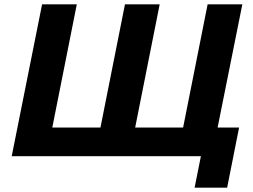

<svg xmlns="http://www.w3.org/2000/svg" viewBox="-20 -720 1167 885"><path d="M1097 -700H937L824 -132H603L716 -700H556L443 -132H221L334 -700H174L34 0H906L877 145H1027L1082 -132H983Z"/></svg>

Font: AWKNG-Font
Style: Bold Italic
Weight: 700
Italic angle: -11.3°
Designer: Awakening Church
Foundry: Awakening Church
Version: Version 1.700;PS 001.700;hotconv 1.0.88;makeotf.lib2.5.64775